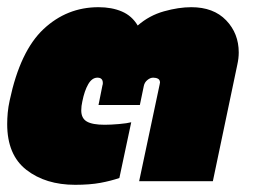

<svg xmlns="http://www.w3.org/2000/svg" viewBox="-21 -504 703 534"><path d="M188 10Q106 10 52.5 -31.5Q-1 -73 -1 -159Q-1 -174 0.5 -190.5Q2 -207 6 -225Q35 -362 100 -423Q165 -484 253 -484Q290 -484 318 -472Q346 -460 362 -433Q394 -461 435 -472.5Q476 -484 511 -484Q573 -484 608 -447.5Q643 -411 643 -358Q643 -350 642 -341.5Q641 -333 639 -324L571 0H366L423 -269Q423 -271 423.5 -272Q424 -273 424 -274Q424 -282 418.5 -285Q413 -288 405 -288Q397 -288 389 -281.5Q381 -275 379 -265L368 -212H253L264 -267Q265 -269 265 -273Q265 -288 250 -288Q235 -288 224.5 -270Q214 -252 208 -222Q205 -209 205 -197Q205 -175 220.5 -166Q236 -157 270 -157Q287 -157 310 -159Q333 -161 344 -164L311 -9Q288 -1 258.5 4.5Q229 10 188 10Z"/></svg>

Font: Kanit Black
Style: Italic
Weight: 900
Italic angle: -12°
Designer: Katatrad Team
Foundry: CadsonDemak
Version: Version 2.000; ttfautohint (v1.8.3)